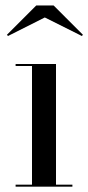

<svg xmlns="http://www.w3.org/2000/svg" viewBox="-20 -700 331 720"><path d="M190 -460V-7.5H251.5V0H38.5V-7.5H100V-452.5H38.5V-460ZM10 -565 6 -569.5 116 -679.5H181L291 -569.5L287 -565L148 -634.5Z"/></svg>

Font: Bodoni Moda 28pt
Style: Regular
Weight: 400
Designer: Owen Earl
Foundry: indestructible type
Version: Version 2.005